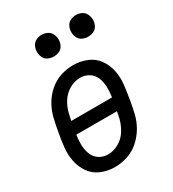

<svg xmlns="http://www.w3.org/2000/svg" viewBox="-183 -850 866 959"><g transform="rotate(-30 250.0 -370.0)"><path d="M207 -623Q191 -623 175.5 -630Q160 -637 152.5 -652.5Q145 -668 145 -685Q145 -702 152.5 -717.5Q160 -733 175.5 -740.5Q191 -748 207 -748Q224 -748 239.5 -740.5Q255 -733 262.5 -717.5Q270 -702 270 -685Q270 -668 262.5 -652.5Q255 -637 239.5 -630Q224 -623 207 -623ZM405 -623Q389 -623 373.5 -630Q358 -637 350.5 -652.5Q343 -668 343 -685Q343 -702 350.5 -717.5Q358 -733 373.5 -740.5Q389 -748 405 -748Q422 -748 437.5 -740.5Q453 -733 460.5 -717.5Q468 -702 468 -685Q468 -668 460.5 -652.5Q453 -637 437.5 -630Q422 -623 405 -623ZM197 8Q156 8 119 -7Q82 -22 59.5 -53.5Q37 -85 29 -124Q21 -163 25.5 -204.5Q30 -246 38 -288Q44 -323 52.5 -359Q61 -395 80 -428.5Q99 -462 128.5 -488Q158 -514 194 -526Q230 -538 268 -538Q308 -538 345.5 -523Q383 -508 405.5 -476.5Q428 -445 436 -406Q444 -367 439 -325.5Q434 -284 427 -242Q421 -207 412.5 -171Q404 -135 384.5 -101.5Q365 -68 335.5 -42Q306 -16 269.5 -4Q233 8 197 8ZM198 -64Q230 -64 260.5 -81.5Q291 -99 309 -128.5Q327 -158 335 -189Q339 -209 343 -229H109L108 -223Q104 -195 105 -168Q106 -141 116 -116.5Q126 -92 148 -78Q170 -64 198 -64ZM121 -301H356L357 -307Q361 -335 360 -362Q359 -389 349 -413.5Q339 -438 316.5 -452Q294 -466 267 -466Q234 -466 204 -448.5Q174 -431 155.5 -401.5Q137 -372 130 -341Q125 -321 121 -301Z"/></g></svg>

Font: Iosevka SS08
Style: Italic
Weight: 400
Italic angle: -10°
Monospace: yes
Designer: Belleve Invis
Foundry: Belleve Invis
Version: 2.1.0; ttfautohint (v1.8.2)